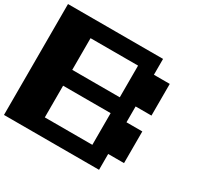

<svg xmlns="http://www.w3.org/2000/svg" viewBox="-179 -1219 1358 1312"><g transform="rotate(30 500.0 -562.5)"><path d="M0 -562.5V-1000H375H750V-937.5V-875H812.5H875V-750V-625H812.5H750V-562.5V-500H812.5H875V-375V-250H812.5H750V-187.5V-125H375H0ZM625 -750V-875H437.5H250V-750V-625H437.5H625ZM625 -375V-500H437.5H250V-375V-250H437.5H625Z"/></g></svg>

Font: Press Start 2P
Style: Regular
Weight: 500
Monospace: yes
Version: Version 2.14